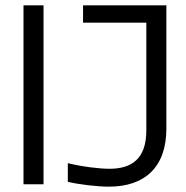

<svg xmlns="http://www.w3.org/2000/svg" viewBox="-20 -690 695 719"><path d="M68 -670V0H143V-670ZM234 -9C277 1 344 9 388 9C521 9 603 -63 603 -208V-670H291V-605H528V-202C528 -95 473 -58 390 -58C354 -58 291 -65 234 -79Z"/></svg>

Font: LT Wave Text Light
Style: Regular
Weight: 300
Designer: Daniel Lyons
Version: Version 2.5 (Glyphs App)